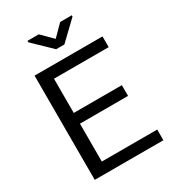

<svg xmlns="http://www.w3.org/2000/svg" viewBox="-216 -1022 1015 1134"><g transform="rotate(-30 291.5 -455.0)"><path d="M507.3 -331.1H179.2V-72.8H557.1V0H88.9V-710.9H552.2V-637.7H179.2V-404.3H507.3ZM305.7 -836.4 378.4 -909.7H457.5V-900.9L333.5 -782.2H277.3L155.3 -899.9V-909.7H232.4Z"/></g></svg>

Font: Roboto Web
Style: Regular
Weight: 400
Designer: Google
Version: Version 1.200310; 2013